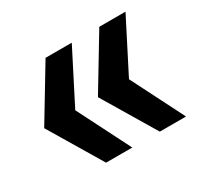

<svg xmlns="http://www.w3.org/2000/svg" viewBox="-108 -672 791 755"><g transform="rotate(-30 288.0 -295.0)"><path d="M175 -57 32 -296 175 -533H294L173 -296L294 -57ZM419 -57 276 -296 419 -533H538L417 -296L538 -57Z"/></g></svg>

Font: Hubot Sans SemiBold
Style: Regular
Weight: 600
Designer: Deni Anggara
Foundry: GitHub, Inc., Subsidiary of Microsoft Corporation
Version: Version 2.000